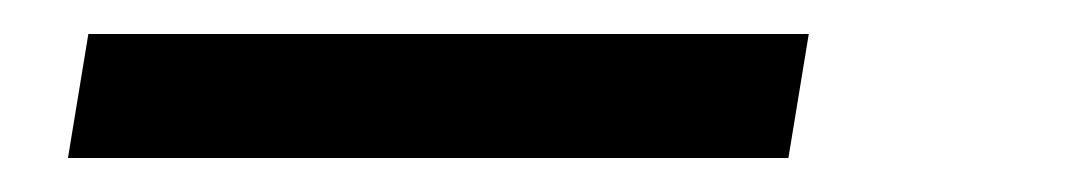

<svg xmlns="http://www.w3.org/2000/svg" viewBox="-20 -20 640 113"><path d="M20 73 32 0H456L444 73Z"/></svg>

Font: Iosevka Aile
Style: Italic
Weight: 400
Italic angle: -9°
Designer: Belleve Invis
Foundry: Belleve Invis
Version: Version 28.0.1; ttfautohint (v1.8.4)